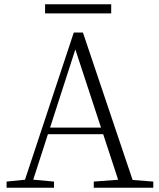

<svg xmlns="http://www.w3.org/2000/svg" viewBox="-20 -883 747 903"><path d="M192 -820V-863H503V-820ZM11 0V-29L109 -39H126L234 -29V0ZM85 0 327 -730H370L616 0H548L324 -682H344L340 -668L124 0ZM192 -252 194 -283H493L495 -252ZM421 0V-29L554 -39H574L701 -29V0Z"/></svg>

Font: Noto Serif SC ExtraLight
Style: Regular
Weight: 200
Designer: Ryoko NISHIZUKA 西塚涼子 (kana & ideographs); Frank Grießhammer (Latin, Greek & Cyrillic); Wenlong ZHANG 张文龙 (bopomofo); San
Foundry: Adobe
Version: Version 2.002-H1;hotconv 1.1.0;makeotfexe 2.6.0